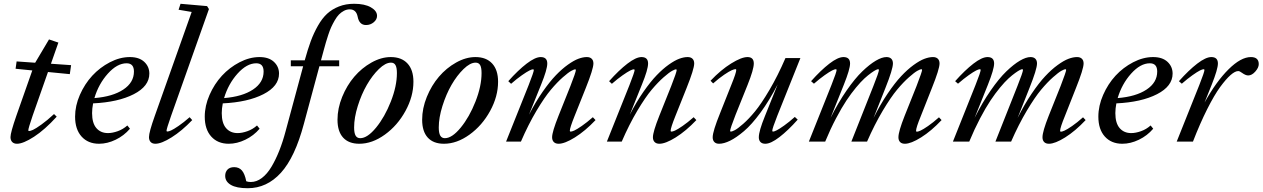

<svg xmlns="http://www.w3.org/2000/svg" viewBox="-20 -745 6642 1010"><path d="M69.3 11.2Q53.2 11.2 44.2 2Q35.2 -7.3 35.2 -23.9Q35.2 -47.4 65.9 -135.7L149.9 -374.5L62 -383.3L67.4 -421.9L165 -415L237.8 -537.6L287.1 -521L248 -409.7L354 -402.3L347.2 -355L232.4 -366.2L151.9 -137.2Q128.9 -69.8 128.9 -59.6Q128.9 -55.7 132.8 -55.7Q139.6 -55.7 153.8 -62Q168 -68.4 198.2 -90.1Q228.5 -111.8 264.2 -145L278.3 -131.3Q215.8 -62.5 158.9 -25.6Q102.1 11.2 69.3 11.2Z M501 11.2Q443.4 11.2 409.2 -26.6Q375 -64.5 375 -131.3Q375 -188.5 400.1 -245.8Q425.3 -303.2 465.3 -346.7Q505.4 -390.1 558.1 -417.5Q610.8 -444.8 663.1 -444.8Q711.9 -444.8 738.8 -419.7Q765.6 -394.5 765.6 -357.9Q765.6 -291.5 683.6 -249.5Q601.6 -207.5 469.7 -201.2Q464.4 -173.3 464.4 -149.9Q464.4 -97.2 487.1 -71Q509.8 -44.9 547.9 -44.9Q571.3 -44.9 599.4 -54.9Q627.4 -64.9 649.9 -85L663.6 -67.9Q632.3 -31.2 588.4 -10Q544.4 11.2 501 11.2ZM646 -412.1Q596.2 -412.1 547.4 -357.7Q498.5 -303.2 476.6 -229Q572.8 -236.8 628.7 -273.9Q684.6 -311 684.6 -368.7Q684.6 -412.1 646 -412.1Z M797.4 11.2Q781.2 11.2 772.5 2Q763.7 -7.3 763.7 -23.9Q763.7 -49.8 794.4 -135.7L988.3 -682.1L919.4 -693.8L929.7 -725.1L1069.3 -712.9L1079.1 -697.3L879.4 -133.8Q856 -66.9 856 -57.1Q856 -53.2 860.4 -53.2Q866.7 -53.2 879.4 -58.6Q892.1 -64 918.9 -82.3Q945.8 -100.6 977.5 -128.4L991.2 -113.3Q936.5 -56.2 882.8 -22.5Q829.1 11.2 797.4 11.2Z M1183.1 11.2Q1125.5 11.2 1091.3 -26.6Q1057.1 -64.5 1057.1 -131.3Q1057.1 -188.5 1082.3 -245.8Q1107.4 -303.2 1147.5 -346.7Q1187.5 -390.1 1240.2 -417.5Q1293 -444.8 1345.2 -444.8Q1394 -444.8 1420.9 -419.7Q1447.8 -394.5 1447.8 -357.9Q1447.8 -291.5 1365.7 -249.5Q1283.7 -207.5 1151.9 -201.2Q1146.5 -173.3 1146.5 -149.9Q1146.5 -97.2 1169.2 -71Q1191.9 -44.9 1230 -44.9Q1253.4 -44.9 1281.5 -54.9Q1309.6 -64.9 1332 -85L1345.7 -67.9Q1314.5 -31.2 1270.5 -10Q1226.6 11.2 1183.1 11.2ZM1328.1 -412.1Q1278.3 -412.1 1229.5 -357.7Q1180.7 -303.2 1158.7 -229Q1254.9 -236.8 1310.8 -273.9Q1366.7 -311 1366.7 -368.7Q1366.7 -412.1 1328.1 -412.1Z M1283.2 245.1Q1224.1 245.1 1194.3 227.5Q1164.6 210 1164.6 180.2Q1164.6 159.7 1176.8 147Q1189 134.3 1211.9 134.3Q1237.3 134.3 1252.4 151.6Q1267.6 168.9 1275.4 208.5Q1285.2 212.4 1299.3 212.4Q1329.6 212.4 1357.4 191.4Q1385.3 170.4 1408 132.3Q1430.7 94.2 1449.2 47.4Q1467.8 0.5 1482.9 -56.6L1574.7 -396.5H1509.8V-427.7H1583Q1599.1 -485.8 1614.7 -528.3Q1630.4 -570.8 1652.6 -609.9Q1674.8 -648.9 1700.9 -672.9Q1727.1 -696.8 1762.9 -710.9Q1798.8 -725.1 1842.8 -725.1Q1898.4 -725.1 1930.9 -706.5Q1963.4 -688 1963.4 -661.6Q1963.4 -642.6 1946 -627.9Q1928.7 -613.3 1905.3 -613.3Q1869.6 -613.3 1861.3 -657.7Q1853.5 -695.8 1819.8 -695.8Q1803.7 -695.8 1789.1 -688Q1774.4 -680.2 1763.2 -668.7Q1752 -657.2 1741 -638.2Q1730 -619.1 1722.4 -602.5Q1714.8 -585.9 1706.8 -561.5Q1698.7 -537.1 1694.3 -521.7Q1689.9 -506.3 1683.6 -483.4L1668.5 -427.7H1764.2V-396.5H1660.2L1578.6 -93.8Q1531.7 82.5 1457.8 163.8Q1383.8 245.1 1283.2 245.1Z M1870.1 11.2Q1814.5 11.2 1784.9 -21.2Q1755.4 -53.7 1755.4 -115.2Q1755.4 -174.8 1780 -235.4Q1804.7 -295.9 1843.8 -341.6Q1882.8 -387.2 1934.1 -416Q1985.4 -444.8 2035.6 -444.8Q2092.3 -444.8 2123.5 -411.1Q2154.8 -377.4 2154.8 -314.9Q2154.8 -237.8 2113 -161.4Q2071.3 -85 2004.6 -36.9Q1938 11.2 1870.1 11.2ZM1875 -18.1Q1912.6 -18.1 1958.3 -73.7Q2003.9 -129.4 2035.9 -210.7Q2067.9 -292 2067.9 -360.4Q2067.9 -389.2 2060.5 -402.3Q2053.2 -415.5 2036.6 -415.5Q2007.8 -415.5 1973.1 -381.8Q1938.5 -348.1 1909.9 -298.6Q1881.3 -249 1862.1 -187.5Q1842.8 -126 1842.8 -74.7Q1842.8 -45.4 1850.6 -31.7Q1858.4 -18.1 1875 -18.1Z M2315.4 11.2Q2259.8 11.2 2230.2 -21.2Q2200.7 -53.7 2200.7 -115.2Q2200.7 -174.8 2225.3 -235.4Q2250 -295.9 2289.1 -341.6Q2328.1 -387.2 2379.4 -416Q2430.7 -444.8 2481 -444.8Q2537.6 -444.8 2568.8 -411.1Q2600.1 -377.4 2600.1 -314.9Q2600.1 -237.8 2558.3 -161.4Q2516.6 -85 2450 -36.9Q2383.3 11.2 2315.4 11.2ZM2320.3 -18.1Q2357.9 -18.1 2403.6 -73.7Q2449.2 -129.4 2481.2 -210.7Q2513.2 -292 2513.2 -360.4Q2513.2 -389.2 2505.9 -402.3Q2498.5 -415.5 2481.9 -415.5Q2453.1 -415.5 2418.5 -381.8Q2383.8 -348.1 2355.2 -298.6Q2326.7 -249 2307.4 -187.5Q2288.1 -126 2288.1 -74.7Q2288.1 -45.4 2295.9 -31.7Q2303.7 -18.1 2320.3 -18.1Z M2642.1 0 2761.2 -297.9Q2788.1 -366.7 2788.1 -376.5Q2788.1 -380.4 2783.7 -380.4Q2777.8 -380.4 2764.4 -373.8Q2751 -367.2 2724.9 -348.9Q2698.7 -330.6 2668.5 -304.2L2653.8 -317.9Q2705.1 -375.5 2750.2 -410.2Q2795.4 -444.8 2824.2 -444.8Q2858.9 -444.8 2858.9 -411.1Q2858.9 -379.4 2826.2 -299.3L2762.7 -141.6Q2797.4 -209 2834.7 -262.5Q2872.1 -315.9 2904.3 -349.4Q2936.5 -382.8 2967.8 -405Q2999 -427.2 3022.9 -436Q3046.9 -444.8 3066.9 -444.8Q3083.5 -444.8 3092.5 -436Q3101.6 -427.2 3101.6 -411.1Q3101.6 -382.3 3061.5 -282.2L3002.4 -134.3Q2977.5 -72.3 2977.5 -57.1Q2977.5 -52.7 2981.9 -52.7Q2988.3 -52.7 3001 -58.3Q3013.7 -64 3040.3 -82.3Q3066.9 -100.6 3098.6 -128.4L3112.8 -113.3Q3058.1 -55.7 3004.4 -22.2Q2950.7 11.2 2918.5 11.2Q2902.3 11.2 2893.3 2.2Q2884.3 -6.8 2884.3 -22.9Q2884.3 -51.3 2918 -135.7L2980.5 -292Q3009.3 -365.7 3009.3 -376.5Q3009.3 -380.4 3005.4 -380.4Q3000.5 -380.4 2985.4 -372.3Q2970.2 -364.3 2940.7 -338.4Q2911.1 -312.5 2878.2 -273.4Q2845.2 -234.4 2802.2 -162.4Q2759.3 -90.3 2720.2 0Z M3172.4 0 3291.5 -297.9Q3318.4 -366.7 3318.4 -376.5Q3318.4 -380.4 3314 -380.4Q3308.1 -380.4 3294.7 -373.8Q3281.2 -367.2 3255.1 -348.9Q3229 -330.6 3198.7 -304.2L3184.1 -317.9Q3235.4 -375.5 3280.5 -410.2Q3325.7 -444.8 3354.5 -444.8Q3389.2 -444.8 3389.2 -411.1Q3389.2 -379.4 3356.4 -299.3L3293 -141.6Q3327.6 -209 3365 -262.5Q3402.3 -315.9 3434.6 -349.4Q3466.8 -382.8 3498 -405Q3529.3 -427.2 3553.2 -436Q3577.1 -444.8 3597.2 -444.8Q3613.8 -444.8 3622.8 -436Q3631.8 -427.2 3631.8 -411.1Q3631.8 -382.3 3591.8 -282.2L3532.7 -134.3Q3507.8 -72.3 3507.8 -57.1Q3507.8 -52.7 3512.2 -52.7Q3518.6 -52.7 3531.2 -58.3Q3543.9 -64 3570.6 -82.3Q3597.2 -100.6 3628.9 -128.4L3643.1 -113.3Q3588.4 -55.7 3534.7 -22.2Q3481 11.2 3448.7 11.2Q3432.6 11.2 3423.6 2.2Q3414.6 -6.8 3414.6 -22.9Q3414.6 -51.3 3448.2 -135.7L3510.7 -292Q3539.6 -365.7 3539.6 -376.5Q3539.6 -380.4 3535.6 -380.4Q3530.8 -380.4 3515.6 -372.3Q3500.5 -364.3 3470.9 -338.4Q3441.4 -312.5 3408.4 -273.4Q3375.5 -234.4 3332.5 -162.4Q3289.6 -90.3 3250.5 0Z M3762.7 11.2Q3746.6 11.2 3737.8 2.2Q3729 -6.8 3729 -22.9Q3729 -53.7 3768.6 -151.4L3827.6 -299.8Q3853 -362.3 3853 -377Q3853 -381.3 3849.1 -381.3Q3842.8 -381.3 3829.6 -375.7Q3816.4 -370.1 3789.6 -352.1Q3762.7 -334 3731.4 -306.2L3717.8 -320.3Q3772 -377.4 3826.2 -411.1Q3880.4 -444.8 3912.1 -444.8Q3945.3 -444.8 3945.3 -411.1Q3945.3 -379.9 3912.6 -298.3L3849.6 -141.6Q3820.8 -67.9 3820.8 -56.6Q3820.8 -52.7 3824.7 -52.7Q3830.6 -52.7 3845.5 -60.3Q3860.4 -67.9 3889.9 -93.8Q3919.4 -119.6 3951.9 -159.2Q3984.4 -198.7 4027.8 -272.2Q4071.3 -345.7 4111.8 -439.5H4190.4L4068.8 -135.7Q4042.5 -68.8 4042.5 -57.6Q4042.5 -52.7 4046.4 -52.7Q4052.2 -52.7 4065.9 -59.6Q4079.6 -66.4 4105.2 -84.7Q4130.9 -103 4161.1 -129.9L4176.3 -115.7Q4125.5 -58.6 4080.1 -23.7Q4034.7 11.2 4005.9 11.2Q3989.3 11.2 3980.5 2.2Q3971.7 -6.8 3971.7 -22.9Q3971.7 -55.2 4003.9 -134.3L4070.8 -300.8Q4027.3 -216.3 3980.7 -152.8Q3934.1 -89.4 3893.8 -55.2Q3853.5 -21 3820.8 -4.9Q3788.1 11.2 3762.7 11.2Z M4234.9 0 4354 -298.3Q4380.9 -366.2 4380.9 -377Q4380.9 -380.9 4376.5 -380.9Q4370.6 -380.9 4357.2 -374.3Q4343.8 -367.7 4317.9 -349.4Q4292 -331.1 4261.7 -304.7L4246.6 -317.9Q4297.9 -375.5 4342.8 -410.2Q4387.7 -444.8 4417 -444.8Q4451.7 -444.8 4451.7 -411.1Q4451.7 -381.3 4418.9 -299.3L4349.1 -125Q4389.2 -205.1 4433.3 -268.8Q4477.5 -332.5 4516.1 -369.6Q4554.7 -406.7 4587.2 -425.8Q4619.6 -444.8 4643.1 -444.8Q4659.7 -444.8 4668.5 -436Q4677.2 -427.2 4677.2 -411.1Q4677.2 -381.3 4637.7 -282.2L4575.2 -124.5Q4610.8 -195.8 4649.2 -252.4Q4687.5 -309.1 4720.5 -344.2Q4753.4 -379.4 4785.6 -402.8Q4817.9 -426.3 4842.5 -435.5Q4867.2 -444.8 4887.7 -444.8Q4904.3 -444.8 4913.3 -436Q4922.4 -427.2 4922.4 -411.1Q4922.4 -382.3 4882.3 -282.2L4823.7 -133.8Q4798.8 -73.2 4798.8 -56.6Q4798.8 -52.2 4803.2 -52.2Q4809.1 -52.2 4822 -57.9Q4835 -63.5 4861.6 -81.8Q4888.2 -100.1 4919.4 -127.9L4933.1 -113.3Q4878.9 -55.7 4825.4 -22.2Q4772 11.2 4740.2 11.2Q4723.6 11.2 4714.8 2.2Q4706.1 -6.8 4706.1 -22.9Q4706.1 -53.2 4738.8 -135.7L4801.3 -292Q4830.6 -368.2 4830.6 -377Q4830.6 -380.9 4826.2 -380.9Q4821.3 -380.9 4806.2 -372.8Q4791 -364.7 4761.5 -338.6Q4731.9 -312.5 4699.2 -273.4Q4666.5 -234.4 4623.5 -162.4Q4580.6 -90.3 4541 0H4458.5L4574.2 -292Q4603.5 -365.7 4603.5 -377Q4603.5 -380.9 4599.1 -380.9Q4596.2 -380.9 4587.6 -377Q4579.1 -373 4562.7 -361.3Q4546.4 -349.6 4527.3 -332.3Q4508.3 -314.9 4483.2 -284.7Q4458 -254.4 4432.6 -216.3Q4407.2 -178.2 4377.7 -122.1Q4348.1 -65.9 4320.8 0Z M4992.7 0 5111.8 -298.3Q5138.7 -366.2 5138.7 -377Q5138.7 -380.9 5134.3 -380.9Q5128.4 -380.9 5115 -374.3Q5101.6 -367.7 5075.7 -349.4Q5049.8 -331.1 5019.5 -304.7L5004.4 -317.9Q5055.7 -375.5 5100.6 -410.2Q5145.5 -444.8 5174.8 -444.8Q5209.5 -444.8 5209.5 -411.1Q5209.5 -381.3 5176.8 -299.3L5106.9 -125Q5147 -205.1 5191.2 -268.8Q5235.4 -332.5 5273.9 -369.6Q5312.5 -406.7 5345 -425.8Q5377.4 -444.8 5400.9 -444.8Q5417.5 -444.8 5426.3 -436Q5435.1 -427.2 5435.1 -411.1Q5435.1 -381.3 5395.5 -282.2L5333 -124.5Q5368.7 -195.8 5407 -252.4Q5445.3 -309.1 5478.3 -344.2Q5511.2 -379.4 5543.5 -402.8Q5575.7 -426.3 5600.3 -435.5Q5625 -444.8 5645.5 -444.8Q5662.1 -444.8 5671.1 -436Q5680.2 -427.2 5680.2 -411.1Q5680.2 -382.3 5640.1 -282.2L5581.5 -133.8Q5556.6 -73.2 5556.6 -56.6Q5556.6 -52.2 5561 -52.2Q5566.9 -52.2 5579.8 -57.9Q5592.8 -63.5 5619.4 -81.8Q5646 -100.1 5677.2 -127.9L5690.9 -113.3Q5636.7 -55.7 5583.3 -22.2Q5529.8 11.2 5498 11.2Q5481.4 11.2 5472.7 2.2Q5463.9 -6.8 5463.9 -22.9Q5463.9 -53.2 5496.6 -135.7L5559.1 -292Q5588.4 -368.2 5588.4 -377Q5588.4 -380.9 5584 -380.9Q5579.1 -380.9 5564 -372.8Q5548.8 -364.7 5519.3 -338.6Q5489.7 -312.5 5457 -273.4Q5424.3 -234.4 5381.3 -162.4Q5338.4 -90.3 5298.8 0H5216.3L5332 -292Q5361.3 -365.7 5361.3 -377Q5361.3 -380.9 5356.9 -380.9Q5354 -380.9 5345.5 -377Q5336.9 -373 5320.6 -361.3Q5304.2 -349.6 5285.2 -332.3Q5266.1 -314.9 5241 -284.7Q5215.8 -254.4 5190.4 -216.3Q5165 -178.2 5135.5 -122.1Q5106 -65.9 5078.6 0Z M5883.8 11.2Q5826.2 11.2 5792 -26.6Q5757.8 -64.5 5757.8 -131.3Q5757.8 -188.5 5783 -245.8Q5808.1 -303.2 5848.1 -346.7Q5888.2 -390.1 5940.9 -417.5Q5993.7 -444.8 6045.9 -444.8Q6094.7 -444.8 6121.6 -419.7Q6148.4 -394.5 6148.4 -357.9Q6148.4 -291.5 6066.4 -249.5Q5984.4 -207.5 5852.5 -201.2Q5847.2 -173.3 5847.2 -149.9Q5847.2 -97.2 5869.9 -71Q5892.6 -44.9 5930.7 -44.9Q5954.1 -44.9 5982.2 -54.9Q6010.3 -64.9 6032.7 -85L6046.4 -67.9Q6015.1 -31.2 5971.2 -10Q5927.2 11.2 5883.8 11.2ZM6028.8 -412.1Q5979 -412.1 5930.2 -357.7Q5881.3 -303.2 5859.4 -229Q5955.6 -236.8 6011.5 -273.9Q6067.4 -311 6067.4 -368.7Q6067.4 -412.1 6028.8 -412.1Z M6169.9 0 6289.1 -298.3Q6315.9 -366.2 6315.9 -377Q6315.9 -380.9 6311.5 -380.9Q6305.7 -380.9 6292.2 -374.3Q6278.8 -367.7 6252.9 -349.4Q6227.1 -331.1 6196.8 -304.7L6181.6 -317.9Q6232.9 -375.5 6277.8 -410.2Q6322.8 -444.8 6352.1 -444.8Q6386.7 -444.8 6386.7 -411.1Q6386.7 -381.3 6354 -299.3L6316.4 -205.6Q6377.9 -316.4 6442.9 -380.6Q6507.8 -444.8 6560.1 -444.8Q6601.6 -444.8 6601.6 -407.7Q6601.6 -389.2 6583.5 -368.7Q6565.4 -348.1 6545.9 -348.1Q6532.2 -348.1 6512.7 -362.3Q6501.5 -371.1 6493.2 -371.1Q6477.1 -371.1 6453.1 -350.1Q6429.2 -329.1 6398.4 -287.1Q6367.7 -245.1 6330.1 -170.4Q6292.5 -95.7 6255.4 0Z"/></svg>

Font: Elstob Medium
Style: Italic
Weight: 500
Italic angle: -20°
Designer: Peter S. Baker
Version: Version 1.015